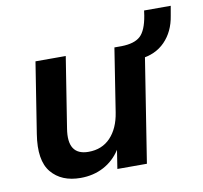

<svg xmlns="http://www.w3.org/2000/svg" viewBox="-72 -694 827 781"><g transform="rotate(-10 341.0 -303.0)"><path d="M200 10Q121 10 79.5 -40Q38 -90 55 -197L101 -489H226L180 -198Q162 -89 250 -89Q306 -89 341 -126Q376 -163 386 -227L427 -489H552L475 0H353L365 -77Q338 -35 295.5 -12.5Q253 10 200 10ZM522 -425 454 -470 457 -489Q510 -490 534.5 -512.5Q559 -535 569 -595L572 -616H682L675 -576Q665 -512 625.5 -471.5Q586 -431 522 -425Z"/></g></svg>

Font: Nunito Sans
Style: Bold Italic
Weight: 700
Italic angle: -9°
Designer: Vernon Adams
Foundry: Vernon Adams
Version: Version 3.006; ttfautohint (v1.8.3)